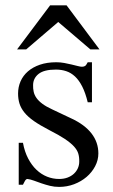

<svg xmlns="http://www.w3.org/2000/svg" viewBox="-20 -697 430 731"><path d="M354.5 -112.8Q354.5 -87.4 342.3 -64.2Q330.1 -41 309.6 -23.4Q289.1 -5.9 262 4.4Q234.9 14.6 205.1 14.6Q187 14.6 170.2 10.5Q153.3 6.3 137.9 1Q122.6 -4.4 109.1 -9.3Q95.7 -14.2 84.5 -15.6Q79.1 -15.6 74.7 -7.8Q70.3 0 67.4 6.3H51.3V-153.3H67.4Q73.7 -119.1 87.2 -93.5Q100.6 -67.9 118.9 -50.5Q137.2 -33.2 159.2 -24.4Q181.2 -15.6 205.1 -15.6Q223.1 -15.6 237.3 -21Q251.5 -26.4 261.2 -35.4Q271 -44.4 276.4 -56.4Q281.7 -68.4 281.7 -81.5Q282.2 -98.1 278.1 -112.1Q273.9 -126 261.7 -139.4Q249.5 -152.8 227.3 -167.7Q205.1 -182.6 168.5 -201.2Q132.8 -219.7 109.6 -235.8Q86.4 -252 73 -268.6Q59.6 -285.2 54.2 -302.7Q48.8 -320.3 48.8 -340.8Q48.8 -365.7 58.3 -387.5Q67.9 -409.2 86.4 -425.3Q105 -441.4 132.1 -450.7Q159.2 -460 194.3 -460Q209.5 -460 224.4 -457.3Q239.3 -454.6 252.4 -451.4Q265.6 -448.2 275.9 -445.6Q286.1 -442.9 292 -442.9Q298.8 -442.9 303.5 -445.6Q308.1 -448.2 314 -460H330.1V-307.6H314Q305.2 -343.8 293 -367.7Q280.8 -391.6 265.6 -405.8Q250.5 -419.9 232.2 -426Q213.9 -432.1 192.9 -432.1Q147.9 -432.1 127.2 -415.8Q106.4 -399.4 106 -373.5Q105.5 -360.4 108.2 -347.9Q110.8 -335.4 118.9 -324Q127 -312.5 141.4 -301.8Q155.8 -291 179.2 -280.3L251.5 -246.1Q302.2 -222.7 328.4 -189Q354.5 -155.3 354.5 -112.8ZM324.2 -508.8 201.7 -613.3 79.6 -508.8H44.9L170.9 -676.8H233.4L358.9 -508.8Z"/></svg>

Font: Doulos SIL Eur
Style: Regular
Weight: 400
Designer: Walt Agee, Victor Gaultney, Peter Martin, Debbi Hosken, Becca Hirsbrunner
Foundry: SIL International
Version: Version 5.000